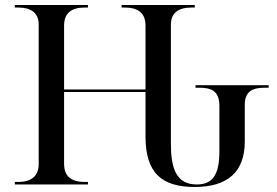

<svg xmlns="http://www.w3.org/2000/svg" viewBox="-20 -734 1104 764"><path d="M755 10C887 10 954 -51 954 -171V-317C954 -376 992 -385 1036 -385H1049V-395H758V-385H771C816 -385 853 -376 853 -313V-132C853 -34 823 0 763 0C681 0 660 -64 660 -163V-636C660 -681 688 -704 742 -704H755V-714H464V-704H477C532 -704 559 -680 559 -632V-378H235V-632C235 -680 262 -704 317 -704H330V-714H39V-704H52C106 -704 134 -681 134 -636V-82C134 -34 106 -10 52 -10H39V0H330V-10H317C262 -10 235 -34 235 -82V-368H559V-191C559 -46 623 10 755 10Z"/></svg>

Font: Noto Serif Display
Style: Regular
Weight: 400
Designer: Monotype Design Team
Foundry: Monotype Imaging Inc.
Version: Version 2.009